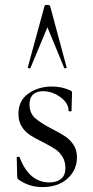

<svg xmlns="http://www.w3.org/2000/svg" viewBox="-20 -750 378 781"><path d="M191 -226Q226 -208 245.5 -195Q265 -182 279 -161Q293 -140 293 -110Q293 -59 255 -24Q217 11 152 11Q99 11 56 -19Q50 -23 50 -31L48 -109Q48 -112 53.5 -112.5Q59 -113 60 -110Q79 -59 109.5 -33.5Q140 -8 180 -8Q211 -8 228.5 -22.5Q246 -37 246 -66Q246 -94 233.5 -113.5Q221 -133 203 -144.5Q185 -156 154 -172Q121 -188 101.5 -201Q82 -214 68.5 -235Q55 -256 55 -287Q55 -341 95.5 -369.5Q136 -398 191 -398Q231 -398 264 -383Q270 -381 271.5 -378.5Q273 -376 273 -372Q273 -352 272 -341L271 -299Q271 -297 265 -297Q259 -297 259 -299Q259 -331 225.5 -355Q192 -379 155 -379Q129 -379 114.5 -365.5Q100 -352 100 -325Q100 -290 123 -269.5Q146 -249 191 -226ZM241 -474 173 -639 104 -474Q104 -472 100 -472Q97 -472 94.5 -473.5Q92 -475 93 -476L161 -725Q162 -730 172 -730Q183 -730 184 -725L251 -476Q253 -474 247.5 -472.5Q242 -471 241 -474Z"/></svg>

Font: Cormorant
Style: Regular
Weight: 400
Designer: Christian Thalmann (Catharsis Fonts)
Foundry: Catharsis Fonts
Version: Version 4.000